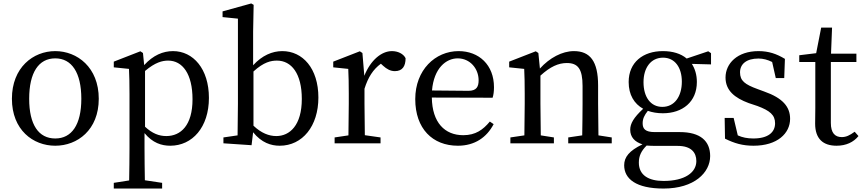

<svg xmlns="http://www.w3.org/2000/svg" viewBox="-20 -830 4997 1112"><path d="M300 14C428 14 552 -77 552 -258C552 -440 427 -534 300 -534C172 -534 49 -439 49 -258C49 -78 171 14 300 14ZM300 -28C204 -28 149 -107 149 -258C149 -410 204 -492 300 -492C395 -492 451 -410 451 -258C451 -107 395 -28 300 -28Z M820 -419C879 -469 920 -479 954 -479C1037 -479 1095 -402 1095 -255C1095 -104 1027 -42 943 -42C901 -42 862 -57 820 -96ZM808 -523 793 -533 639 -473V-440L727 -431C729 -387 730 -348 730 -287V31C730 90 729 153 728 215L639 229V262H919V229L819 214C818 152 817 88 817 28V-59C864 -2 916 14 966 14C1094 14 1190 -93 1190 -263C1190 -431 1099 -534 982 -534C924 -534 867 -510 815 -453Z M1448 -416C1508 -471 1550 -479 1584 -479C1668 -479 1728 -404 1728 -257C1728 -104 1658 -42 1580 -42C1538 -42 1493 -59 1448 -102ZM1446 -646 1449 -802 1435 -810 1269 -764V-731L1358 -722V-230C1358 -179 1357 -102 1356 -46L1274 -34V0L1437 11L1446 -64C1495 -3 1550 14 1600 14C1732 14 1824 -100 1824 -265C1824 -434 1733 -534 1615 -534C1557 -534 1498 -509 1446 -452Z M2079 -523 2064 -533 1910 -473V-440L1997 -431C1999 -387 2000 -349 2000 -287V-230C2000 -179 1999 -101 1998 -46L1918 -34V0H2184V-34L2093 -47C2092 -103 2091 -179 2091 -230V-316C2112 -383 2141 -428 2186 -461L2199 -449C2220 -430 2241 -418 2267 -418C2311 -418 2329 -447 2329 -493C2316 -519 2284 -534 2250 -534C2189 -534 2126 -481 2090 -391Z M2482 -306C2493 -436 2564 -492 2631 -492C2702 -492 2752 -433 2752 -365C2752 -329 2741 -304 2693 -304ZM2833 -264C2838 -279 2841 -300 2841 -325C2841 -454 2754 -534 2636 -534C2501 -534 2385 -425 2385 -256C2385 -85 2485 14 2632 14C2729 14 2799 -34 2839 -111L2817 -126C2778 -79 2735 -47 2663 -47C2556 -47 2483 -120 2481 -265Z M3446 -46C3445 -101 3444 -177 3444 -230V-335C3444 -476 3397 -534 3304 -534C3236 -534 3163 -495 3107 -433L3098 -523L3083 -533L2929 -473V-440L3016 -431C3018 -387 3019 -349 3019 -287V-230C3019 -179 3018 -102 3017 -46L2936 -34V0H3188V-34L3112 -46C3111 -102 3110 -179 3110 -230V-392C3167 -444 3214 -465 3263 -465C3327 -465 3354 -431 3354 -332V-230C3354 -177 3353 -101 3352 -46L3271 -34V0H3523V-34Z M3816 -211C3748 -211 3707 -268 3707 -354C3707 -438 3750 -496 3820 -496C3889 -496 3929 -439 3929 -357C3929 -272 3887 -211 3816 -211ZM3905 15C3984 15 4013 54 4013 103C4013 168 3948 218 3823 218C3737 218 3680 185 3680 112C3680 74 3693 45 3725 13C3740 14 3757 15 3779 15ZM4098 -522 4082 -533 3957 -491C3923 -520 3875 -534 3819 -534C3704 -534 3621 -469 3621 -355C3621 -281 3653 -229 3705 -200C3650 -149 3630 -114 3630 -79C3630 -36 3656 -8 3701 6C3624 43 3595 80 3595 127C3595 206 3664 262 3823 262C4002 262 4093 169 4093 74C4093 -13 4037 -65 3917 -65H3772C3717 -65 3702 -84 3702 -116C3702 -142 3712 -163 3732 -188C3758 -179 3787 -174 3819 -174C3933 -174 4016 -240 4016 -355C4016 -397 4005 -432 3987 -460L4098 -457Z M4368 -314C4294 -341 4266 -362 4266 -411C4266 -459 4303 -491 4373 -491C4400 -491 4426 -484 4452 -471L4473 -378H4522L4526 -489C4478 -518 4432 -534 4373 -534C4250 -534 4182 -462 4182 -381C4182 -306 4235 -263 4316 -233L4367 -216C4439 -189 4469 -164 4469 -116C4469 -64 4429 -28 4343 -28C4308 -28 4279 -34 4253 -46L4229 -147H4177L4179 -27C4233 0 4281 14 4344 14C4483 14 4556 -58 4556 -142C4556 -211 4514 -262 4406 -300Z M4930 -67C4901 -46 4881 -36 4855 -36C4816 -36 4792 -60 4792 -118V-471H4940V-519H4793L4799 -670H4736L4707 -522L4609 -510V-471H4702V-205C4702 -164 4701 -140 4701 -114C4701 -26 4747 14 4825 14C4881 14 4924 -7 4952 -42Z"/></svg>

Font: Source Han Serif JP Medium
Style: Regular
Weight: 500
Designer: Ryoko NISHIZUKA 西塚涼子 (kana & ideographs); Frank Grießhammer (Latin, Greek & Cyrillic); Wenlong ZHANG 张文龙 (bopomofo); San
Foundry: Adobe Systems Incorporated
Version: Version 1.001;PS 1.001;hotconv 16.6.54;makeotf.lib2.5.65590